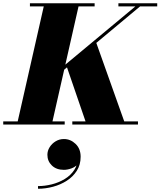

<svg xmlns="http://www.w3.org/2000/svg" viewBox="-65 -770 992 1187"><path d="M154.5 -217 793 -748H822L185.5 -217ZM-45 0V-19.5H335V0ZM382 0V-19.5H788V0ZM40 0 210 -750H425L255 0ZM470.5 0 343 -371.5 525.5 -518.5 710 0ZM120 -730.5V-750H520V-730.5ZM667 -730.5V-750H907V-730.5ZM170 397V380.5Q211.5 380.5 254.8 369.8Q298 359 335 336.8Q372 314.5 394.5 280.2Q417 246 417 199H432.5Q432.5 227 416 245Q399.5 263 375.5 271.5Q351.5 280 330 280Q283.5 280 255.8 253.2Q228 226.5 228 187Q228 162 242 139.8Q256 117.5 279.2 103.5Q302.5 89.5 330 89.5Q371 89.5 402.2 119.5Q433.5 149.5 433.5 199Q433.5 248.5 410 285.5Q386.5 322.5 348 347.2Q309.5 372 263 384.5Q216.5 397 170 397Z"/></svg>

Font: Bodoni Moda 11pt Black
Style: Italic
Weight: 900
Italic angle: -13°
Designer: Owen Earl
Foundry: indestructible type
Version: Version 2.004